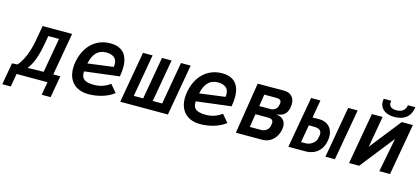

<svg xmlns="http://www.w3.org/2000/svg" viewBox="-96 -1295 4362 1992"><g transform="rotate(15 2085.0 -299.0)"><path d="M11 -94 69.5 -97.5Q108.5 -142 140.2 -217Q172 -292 189 -388.5L217.5 -550H534.5L454 -94H530L488.5 141H392.5L417.5 0H85.5L60.5 141H-30.5ZM351 -94 416.5 -465H301.5L285.5 -374.5Q268 -275.5 242.2 -206Q216.5 -136.5 179.5 -90.5Z M636 -209Q636 -241 643 -280.5Q658.5 -365.5 700 -428.2Q741.5 -491 804.2 -525Q867 -559 944 -559Q1040.5 -559 1088.8 -506Q1137 -453 1137 -352.5Q1137 -308.5 1127 -253L755 -207Q754 -195 754 -189.5Q754 -142 786 -120.2Q818 -98.5 889.5 -98.5Q985.5 -98.5 1061 -155.5L1129.5 -74.5Q1078.5 -33.5 1005.2 -11.8Q932 10 858 10Q791.5 10 741.5 -15.2Q691.5 -40.5 663.8 -89.8Q636 -139 636 -209ZM1043 -358Q1043 -409 1012 -432.8Q981 -456.5 929.5 -456.5Q862 -456.5 822 -414.5Q782 -372.5 767 -295.5L1041 -331.5Q1043 -344 1043 -358Z M1295.5 -551H1398.5L1318.5 -95H1419.5L1499.5 -551H1602.5L1522.5 -95H1623.5L1703.5 -551H1807.5L1710.5 0H1198.5Z M1836 -209Q1836 -241 1843 -280.5Q1858.5 -365.5 1900 -428.2Q1941.5 -491 2004.2 -525Q2067 -559 2144 -559Q2240.5 -559 2288.8 -506Q2337 -453 2337 -352.5Q2337 -308.5 2327 -253L1955 -207Q1954 -195 1954 -189.5Q1954 -142 1986 -120.2Q2018 -98.5 2089.5 -98.5Q2185.5 -98.5 2261 -155.5L2329.5 -74.5Q2278.5 -33.5 2205.2 -11.8Q2132 10 2058 10Q1991.5 10 1941.5 -15.2Q1891.5 -40.5 1863.8 -89.8Q1836 -139 1836 -209ZM2243 -358Q2243 -409 2212 -432.8Q2181 -456.5 2129.5 -456.5Q2062 -456.5 2022 -414.5Q1982 -372.5 1967 -295.5L2241 -331.5Q2243 -344 2243 -358Z M2527.5 -550 2809 -551Q2863 -551.5 2893.8 -521Q2924.5 -490.5 2924.5 -437.5Q2924.5 -420.5 2921.5 -402.5Q2913 -353 2886.2 -327Q2859.5 -301 2809.5 -294.5L2800 -290.5Q2849 -286 2874 -258.5Q2899 -231 2899 -187.5Q2899 -172.5 2896 -156.5Q2888 -112 2864.5 -76.5Q2841 -41 2804.5 -20.5Q2768 0 2722.5 0H2440.5ZM2773 -163 2776.5 -181Q2778 -189.5 2778 -196.5Q2778 -238 2724.5 -238H2587.5L2564.5 -95.5H2684Q2718 -95.5 2742.8 -114.2Q2767.5 -133 2773 -163ZM2801 -388.5 2804.5 -406.5Q2806 -414 2806 -420Q2806 -438.5 2793.5 -448.2Q2781 -458 2756.5 -458H2623L2603.5 -330H2724Q2752.5 -330 2774.2 -346.2Q2796 -362.5 2801 -388.5Z M3101.5 -550H3201.5L3168 -359H3242Q3283.5 -359 3316.8 -341.5Q3350 -324 3369 -290.5Q3388 -257 3388 -210.5Q3388 -191.5 3384 -167.5Q3374.5 -112 3346.2 -74.2Q3318 -36.5 3277.2 -18.2Q3236.5 0 3187.5 0H3004.5ZM3282.5 -171.5 3287 -195.5Q3288.5 -204.5 3288.5 -212.5Q3288.5 -270 3207 -270H3152L3119 -81H3166Q3192.5 -81 3217.5 -92.2Q3242.5 -103.5 3260.2 -124Q3278 -144.5 3282.5 -171.5ZM3499.5 -550H3601.5L3504.5 0H3402.5Z M3754 -552H3869L3812.5 -230L3808.5 -214.5L4074.5 -552H4194L4096.5 0H3981.5L4052.5 -365L3765 0H3656.5ZM3828.5 -706.5Q3828.5 -721 3831.5 -737.5H3912Q3909.5 -727 3909.5 -714.5Q3909.5 -656 3988 -656Q4078 -656 4091.5 -737.5H4171.5Q4159.5 -659 4112.5 -621.2Q4065.5 -583.5 3984.5 -583.5Q3938 -583.5 3902.8 -598.2Q3867.5 -613 3848 -640.8Q3828.5 -668.5 3828.5 -706.5Z"/></g></svg>

Font: JuliaMono BoldItalic
Style: Regular
Weight: 700
Italic angle: -9°
Monospace: yes
Designer: cormullion
Foundry: corm
Version: Version 0.049; ttfautohint (v1.8.4)